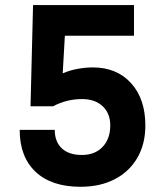

<svg xmlns="http://www.w3.org/2000/svg" viewBox="-20 -713 626 743"><path d="M291.5 9.8Q179.2 9.8 117.7 -48.1Q56.2 -106 56.2 -210.4H191.9Q191.9 -164.6 219.2 -138.9Q246.6 -113.3 296.9 -113.3Q347.2 -113.3 377 -144.5Q406.7 -175.8 406.7 -227.5Q406.7 -274.4 377.2 -302Q347.7 -329.6 297.4 -329.6Q237.8 -329.6 185.5 -301.8H98.1L107.9 -693.4H498.5V-574.7H231L222.7 -429.2Q248 -440.4 279.1 -446.3Q310.1 -452.1 339.4 -452.1Q432.1 -452.1 487.3 -391.1Q542.5 -330.1 542.5 -227.5Q542.5 -155.8 511.5 -102.3Q480.5 -48.8 424.1 -19.5Q367.7 9.8 291.5 9.8Z"/></svg>

Font: Cascadia Code PL
Style: Bold
Weight: 700
Monospace: yes
Designer: Aaron Bell
Foundry: Saja Typeworks
Version: Version 2404.023; ttfautohint (v1.8.4)